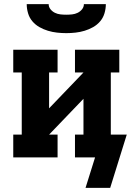

<svg xmlns="http://www.w3.org/2000/svg" viewBox="-20 -760 640 927"><path d="M300 -600Q278 -600 255.5 -602.5Q233 -605 211.5 -611.5Q190 -618 170.5 -629Q151 -640 136.5 -657Q122 -674 115.5 -696Q109 -718 109 -740H215Q215 -726 224 -715Q233 -704 245.5 -698Q258 -692 272 -690.5Q286 -689 300 -689Q314 -689 328 -690.5Q342 -692 354.5 -698Q367 -704 376 -715Q385 -726 385 -740H491Q491 -718 484.5 -696Q478 -674 463.5 -657Q449 -640 429.5 -629Q410 -618 388.5 -611.5Q367 -605 344.5 -602.5Q322 -600 300 -600ZM393 147 439 0H342V-110H383V-283L217 -110H258V0H44V-110H85V-410H44V-520H258V-410H217V-237L383 -410H342V-520H556V-410H515V-110H592L512 147Z"/></svg>

Font: Iosevka HT Extrabold Extended
Style: Regular
Weight: 800
Width: 7
Monospace: yes
Designer: Belleve Invis
Foundry: Belleve Invis
Version: Version 32.3.0; ttfautohint (v1.8.4)